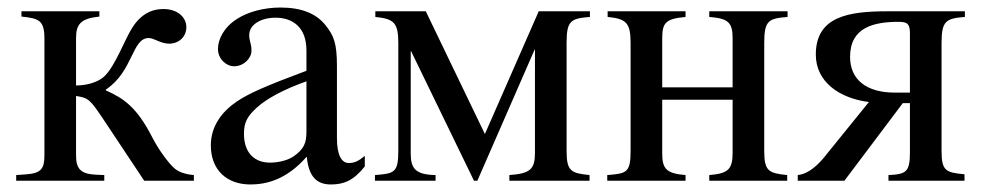

<svg xmlns="http://www.w3.org/2000/svg" viewBox="-20 -480 2606 510"><path d="M495 0V-15C472 -17 454 -23 442 -34C430 -45 404 -77 384 -116C343 -196 308 -219 261 -240V-242C334 -290 330 -379 375 -379C389 -379 407 -364 429 -364C455 -364 475 -382 475 -408C475 -433 453 -456 414 -456C374 -456 345 -434 323 -392C300 -348 277 -288 248 -270C230 -259 207 -253 182 -253V-379C182 -415 194 -431 244 -436V-450H37V-436C84 -431 98 -426 98 -377V-67C98 -33 90 -20 51 -17L23 -15V0H257V-15L234 -16C194 -18 182 -32 182 -67V-225C215 -220 219 -216 254 -164L363 0Z M949 -66C932 -52 922 -47 906 -47C888 -47 875 -67 875 -113V-304C875 -365 867 -386 843 -415C819 -444 781 -460 725 -460C680 -460 638 -448 610 -430C575 -408 559 -376 559 -350C559 -323 581 -304 602 -304C628 -304 648 -326 648 -345C648 -366 642 -369 642 -387C642 -414 672 -433 712 -433C757 -433 794 -408 794 -346V-292C681 -250 640 -231 610 -211C571 -185 540 -146 540 -94C540 -28 583 10 645 10C688 10 741 -3 794 -63H795C800 -10 822 10 859 10C893 10 919 0 949 -38ZM794 -130C794 -101 788 -84 759 -64C742 -53 717 -48 697 -48C658 -48 628 -72 628 -125C628 -156 638 -172 662 -194C687 -217 732 -242 794 -264Z M1547 -450H1411L1268 -124L1111 -450H977V-435C1026 -430 1038 -420 1038 -366V-79C1038 -21 1027 -19 976 -15V0H1137V-15C1084 -16 1071 -32 1071 -72V-344H1072L1239 0H1248L1400 -348H1401V-74C1401 -30 1388 -19 1333 -15V0H1546V-15C1497 -20 1485 -25 1485 -79V-366C1485 -425 1496 -431 1547 -435Z M2072 -450H1864V-435C1915 -431 1926 -420 1926 -378V-248H1739V-377C1739 -419 1747 -430 1801 -435V-450H1594V-435C1643 -430 1655 -420 1655 -366V-79C1655 -21 1644 -19 1593 -15V0H1801V-15C1750 -19 1739 -32 1739 -72V-215H1926V-74C1926 -30 1914 -19 1864 -15V0H2071V-15C2022 -20 2010 -25 2010 -79V-366C2010 -425 2021 -431 2072 -435Z M2543 -450H2337C2233 -450 2147 -436 2147 -335C2147 -263 2209 -219 2288 -209L2169 -62C2154 -44 2129 -18 2099 -15V0H2223L2378 -206H2397V-76C2397 -24 2388 -17 2340 -15V0H2542V-17C2493 -22 2481 -25 2481 -79V-366C2481 -425 2493 -431 2543 -435ZM2397 -234H2357C2282 -234 2238 -268 2238 -329C2238 -408 2302 -422 2367 -422C2391 -422 2397 -416 2397 -391Z"/></svg>

Font: STIXGeneral
Style: Regular
Weight: 400
Designer: MicroPress Inc., with final additions and corrections provided by Coen Hoffman, Elsevier (retired)
Version: Version 1.1.0